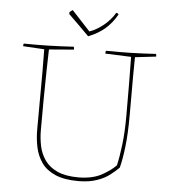

<svg xmlns="http://www.w3.org/2000/svg" viewBox="-57 -880 831 938"><g transform="rotate(5 359.0 -411.5)"><path d="M362 6Q293 6 249 -13Q205 -32 181.5 -65Q158 -98 149 -139.5Q140 -181 140 -226Q140 -297 140.5 -371.5Q141 -446 141 -512Q141 -578 140 -621L36 -627Q36 -636 38 -640Q100 -639 159 -640.5Q218 -642 283 -646Q285 -638 285 -632L163 -622Q162 -585 160.5 -521Q159 -457 158.5 -380Q158 -303 158 -226Q158 -186 166 -148Q174 -110 196 -79Q218 -48 258 -30Q298 -12 362 -12Q431 -13 474.5 -37Q518 -61 543 -87Q553 -128 560.5 -190.5Q568 -253 568 -332Q568 -420 567.5 -492Q567 -564 566 -621L439 -626Q439 -632 441 -640Q506 -639 565 -640.5Q624 -642 686 -646Q688 -642 688 -633L585 -621Q584 -570 584 -533.5Q584 -497 584 -467.5Q584 -438 584 -407.5Q584 -377 584 -337Q584 -247 576.5 -182.5Q569 -118 558 -77Q539 -58 514 -39Q489 -20 454 -8Q415 6 362 6ZM348 -703 339 -712Q315 -736 293.5 -757.5Q272 -779 247 -803V-813L262 -824Q284 -801 307 -775.5Q330 -750 352 -727Q385 -738 419 -765Q453 -792 475 -829Q482 -829 487 -822Q462 -778 428.5 -749.5Q395 -721 348 -703Z"/></g></svg>

Font: Labrada Thin
Style: Regular
Weight: 100
Designer: Mercedes Jáuregui
Foundry: Omnibus-Type Team
Version: Version 1.000; ttfautohint (v1.8.4.7-5d5b)